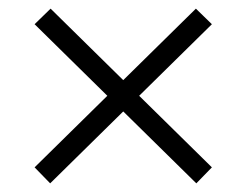

<svg xmlns="http://www.w3.org/2000/svg" viewBox="-20 -517 570 444"><path d="M60 -461 97 -497 470 -130 434 -93ZM470 -461 96 -93 60 -130 433 -497Z"/></svg>

Font: Inclusive Sans Light
Style: Regular
Weight: 300
Designer: Olivia King
Foundry: Olivia King
Version: Version 2.004